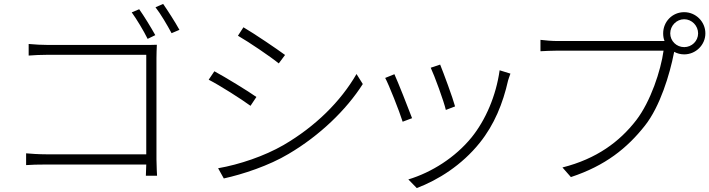

<svg xmlns="http://www.w3.org/2000/svg" viewBox="-20 -894 3613 978"><path d="M113 -53C137 -55 175 -56 217 -56H725C724 -28 723 -4 723 1H780C780 -5 777 -46 777 -82V-598C777 -618 778 -645 779 -666C757 -665 734 -665 713 -665H227C196 -665 157 -667 126 -670V-611C147 -613 194 -615 228 -615H725V-108H216C176 -108 134 -111 113 -113ZM651 -831C675 -798 712 -737 732 -696L771 -715C750 -753 712 -815 689 -847ZM772 -857C798 -824 832 -766 854 -725L894 -742C872 -782 834 -841 811 -874Z M1043 -488C1100 -459 1211 -388 1256 -355L1286 -400C1247 -428 1126 -502 1072 -531ZM1091 -37 1120 15C1216 -6 1350 -50 1450 -110C1608 -203 1744 -334 1828 -466L1796 -517C1715 -377 1587 -250 1424 -155C1327 -99 1200 -56 1091 -37ZM1192 -712C1246 -681 1357 -606 1400 -571L1432 -614C1393 -643 1275 -723 1220 -755Z M1942 -497C1959 -467 2015 -326 2031 -274L2079 -292C2060 -343 2006 -479 1989 -516ZM2060 20 2103 64C2211 23 2332 -52 2424 -167C2498 -259 2542 -368 2568 -484C2571 -493 2575 -506 2580 -519L2525 -536C2507 -407 2454 -283 2382 -194C2299 -92 2179 -16 2060 20ZM2174 -549C2193 -509 2241 -378 2251 -334L2298 -352C2287 -394 2238 -526 2222 -565Z M2733 -633C2758 -634 2785 -636 2821 -636H3360C3346 -534 3294 -377 3221 -282C3136 -172 3019 -85 2845 -41L2888 8C3064 -50 3175 -140 3265 -254C3342 -351 3392 -516 3413 -625L3414 -630C3429 -622 3446 -617 3465 -617C3524 -617 3573 -665 3573 -724C3573 -784 3524 -832 3465 -832C3405 -832 3358 -784 3358 -724C3358 -710 3360 -697 3365 -685H2822C2789 -685 2759 -688 2733 -691ZM3394 -724C3394 -763 3426 -796 3465 -796C3504 -796 3536 -763 3536 -724C3536 -685 3504 -654 3465 -654C3426 -654 3394 -685 3394 -724Z"/></svg>

Font: GenEiGothic-pro-Light
Style: Regular
Weight: 300
Designer: Ryoko NISHIZUKA (kana & ideographs); Paul D. Hunt (Latin, Greek & Cyrillic); Wenlong ZHANG (bopomofo); Sandoll Communica
Foundry: Adobe Systems Incorporated; o_tamon
Version: Version 1.000.140830